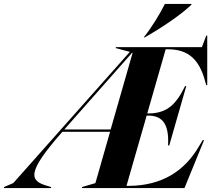

<svg xmlns="http://www.w3.org/2000/svg" viewBox="-132 -950 1067 970"><path d="M874 -212C800 -84 684 -12 519 -11H507L609 -366H623C689 -363 723 -323 717 -215H723L809 -515H803C758 -423 713 -380 626 -377H612L705 -701H717C823 -701 875 -645 903 -544L910 -520H915V-770H910L888 -712H453V-707L524 -688L-65 -25L-112 -5V0H126V-5L110 -10C16 -36 0 -76 183 -284H424L350 -25L347 -24L282 -5V0H800L899 -242H892ZM193 -296 535 -683H538L427 -296ZM594 -761H599C685 -810 778 -872 835 -926V-930H701C674 -876 632 -808 594 -761Z"/></svg>

Font: Nyght Serif Bold Italic
Style: Regular
Weight: 700
Italic angle: -16°
Designer: Maksym Kobuzan
Version: Version 0.410;Glyphs 3.1.2 (3151)